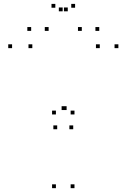

<svg xmlns="http://www.w3.org/2000/svg" viewBox="-20 -971 660 1001"><path d="M368.3 -374.3V-394.3H348.3V-374.3ZM271.5 -374.3V-394.3H251.5V-374.3ZM271.5 10V-10H251.5V10ZM368.3 10V-10H348.3V10ZM278.2 -297.2V-317.2H258.2V-297.2ZM361.7 -297.2V-317.2H341.7V-297.2ZM597.2 -720V-740H577.2V-720ZM500.2 -720V-740H480.2V-720ZM327.3 -397.3V-417.3H307.3V-397.3ZM321.2 -397.3V-417.3H301.2V-397.3ZM148.5 -720V-740H128.5V-720ZM43 -720V-740H23V-720ZM233.5 -810V-830H213.5V-810ZM333.3 -912V-932H313.3V-912ZM306.7 -912V-932H286.7V-912ZM406.5 -810V-830H386.5V-810ZM497.5 -810V-830H477.5V-810ZM371.5 -930.7V-950.7H351.5V-930.7ZM268.5 -930.7V-950.7H248.5V-930.7ZM142.5 -810V-830H122.5V-810Z"/></svg>

Font: Monaspace Neon Dots Var
Style: Regular
Weight: 400
Designer: Riley Cran and the Lettermatic Team
Version: Version 1.100 (Monaspace Neon Dots)